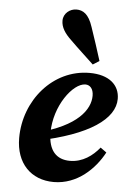

<svg xmlns="http://www.w3.org/2000/svg" viewBox="-56 -824 596 882"><g transform="rotate(5 242.5 -383.5)"><path d="M224.9 15.2C333.3 15.2 413.2 -63.6 454.4 -141L426.4 -161.2C395 -122.1 349.3 -88.2 290.7 -88.2C228.5 -88.2 191 -127.2 191 -209.2C191 -333.5 274.6 -444 331.7 -444C352.4 -444 368.9 -427.8 368.9 -395.1C368.9 -332.3 314 -251.4 129.9 -204.8L132.5 -167.6C371.5 -216.2 485.2 -299 485.2 -390.7C485.2 -455.4 435.7 -498.5 346.5 -498.5C177.2 -498.5 49.7 -346.3 49.7 -173C49.7 -55.8 120.6 15.2 224.9 15.2ZM386.4 -556.9C370 -607.9 354.4 -658.8 336.6 -709.1C317.4 -768.3 290.6 -783.4 260.6 -783.4C231.3 -783.4 201 -761 201 -727C201 -696.3 218.3 -669.3 249.4 -640.2C284.4 -605.2 321.2 -572.6 356.9 -538.3L386.4 -556.9Z"/></g></svg>

Font: Source Serif Variable
Style: Italic
Weight: 389
Italic angle: -12°
Designer: Frank Grießhammer
Foundry: Adobe Systems Incorporated
Version: Version 3.001;hotconv 1.0.111;makeotfexe 2.5.65597